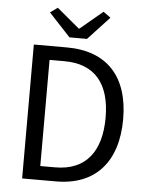

<svg xmlns="http://www.w3.org/2000/svg" viewBox="-57 -891 715 937"><g transform="rotate(5 300.0 -422.5)"><path d="M87 0H253C446 0 553 -122 553 -331C553 -539 446 -656 249 -656H87ZM170 -68V-588H243C393 -588 467 -496 467 -331C467 -165 393 -68 243 -68ZM257 -706H343L448 -819L412 -845L302 -753H298L188 -845L152 -819Z"/></g></svg>

Font: Hasklig
Style: Regular
Weight: 400
Monospace: yes
Designer: Paul D. Hunt, Teo Tuominen
Foundry: Adobe Systems Incorporated
Version: Version 2.030;PS 1.0;hotconv 16.6.51;makeotf.lib2.5.65220